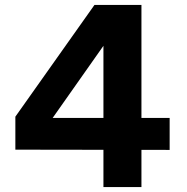

<svg xmlns="http://www.w3.org/2000/svg" viewBox="-20 -760 760 780"><path d="M554.6 0H400.2V-613.2L426.2 -610.8L172.6 -250.6L156 -281H669.2V-151L42.4 -152V-286L363.8 -740H554.6Z"/></svg>

Font: Be Vietnam Pro Variable Thin
Style: Regular
Weight: 100
Designer: Lam Bao, Tony Le, Vietanh Nguyen
Foundry: Yellow Type Foundry
Version: Version 1.002